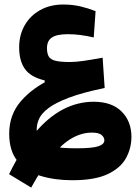

<svg xmlns="http://www.w3.org/2000/svg" viewBox="-20 -496 626 866"><path d="M120.6 350.1 21 289.6Q75.7 177.2 136.2 105Q196.8 32.7 263.4 -2.2Q330.1 -37.1 402.3 -37.1Q484.4 -37.1 528.6 7.1Q572.8 51.3 572.8 121.1Q572.8 172.9 548.1 217.5Q523.4 262.2 465.3 289.6Q407.2 316.9 306.6 316.9Q226.1 316.9 161.6 296.9Q97.2 276.9 59.3 231Q21.5 185.1 21.5 106.9Q21.5 21.5 74.2 -39.6Q127 -100.6 210.9 -139.2L214.8 -114.7L181.6 -115.7V-133.3Q118.2 -148.4 92.3 -185.1Q66.4 -221.7 66.4 -282.2Q66.4 -338.4 91.3 -381.8Q116.2 -425.3 161.1 -450.4Q206.1 -475.6 265.1 -475.6Q306.6 -475.6 342 -467.3Q377.4 -459 411.1 -445.8L402.8 -327.1Q373 -334 344.2 -337.9Q315.4 -341.8 286.6 -341.8Q236.3 -341.8 214.1 -326.9Q191.9 -312 191.9 -278.8Q191.9 -254.4 200.2 -240.7Q208.5 -227.1 231 -221.7Q253.4 -216.3 294.9 -216.3Q321.8 -216.3 355.7 -221.2Q389.6 -226.1 442.9 -235.8L452.1 -99.1Q352.5 -78.6 291.7 -55.7Q231 -32.7 199.2 -8.8Q167.5 15.1 156.5 39.3Q145.5 63.5 145.5 87.4Q145.5 119.1 161.9 137.9Q178.2 156.7 217.8 164.8Q257.3 172.9 326.2 172.9Q397 172.9 423.8 163.6Q450.7 154.3 450.7 137.2Q450.7 123.5 438 112.8Q425.3 102.1 394.5 102.1Q348.6 102.1 304.2 127.4Q259.8 152.8 214.6 207.3Q169.4 261.7 120.6 350.1Z"/></svg>

Font: Cascadia Mono
Style: Regular
Weight: 400
Monospace: yes
Designer: Aaron Bell
Foundry: Saja Typeworks
Version: Version 2404.023